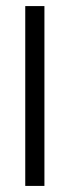

<svg xmlns="http://www.w3.org/2000/svg" viewBox="-20 -611 228 631"><path d="M63 0V-591H126V0Z"/></svg>

Font: Alumni Sans Thin
Style: Regular
Weight: 400
Version: Version 1.018